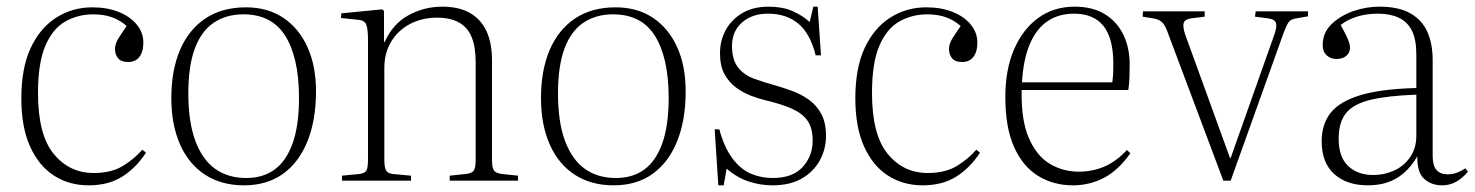

<svg xmlns="http://www.w3.org/2000/svg" viewBox="-20 -542 4424 576"><path d="M246 14Q187 14 141.5 -15.5Q96 -45 70 -103Q44 -161 44 -247Q44 -338 72 -398Q100 -458 148.5 -489Q197 -520 257 -520Q302 -520 336.5 -506Q371 -492 390.5 -468Q410 -444 410 -415Q410 -394 404 -381Q398 -368 388 -362Q378 -356 365 -356Q343 -356 334 -367.5Q325 -379 325 -395Q325 -410 334.5 -425.5Q344 -441 360 -464Q341 -481 316.5 -490Q292 -499 260 -499Q214 -499 176 -477.5Q138 -456 116 -404.5Q94 -353 94 -263Q94 -138 141 -80.5Q188 -23 261 -23Q315 -23 350 -45Q385 -67 407 -93L418 -84Q388 -38 346.5 -12Q305 14 246 14Z M712 14Q644 14 595 -18Q546 -50 520 -109Q494 -168 494 -248Q494 -331 520 -392Q546 -453 596 -486.5Q646 -520 718 -520Q783 -520 830 -488.5Q877 -457 902.5 -400.5Q928 -344 928 -268Q928 -182 902.5 -118.5Q877 -55 829 -20.5Q781 14 712 14ZM719 -8Q769 -8 804 -33.5Q839 -59 858 -112.5Q877 -166 877 -248Q877 -311 866 -358Q855 -405 834.5 -436.5Q814 -468 783 -483.5Q752 -499 710 -499Q659 -499 621.5 -474Q584 -449 564.5 -396.5Q545 -344 545 -262Q545 -176 566 -119.5Q587 -63 625.5 -35.5Q664 -8 719 -8Z M1006 0V-15L1058 -20Q1074 -22 1079 -30Q1084 -38 1084 -65V-421Q1084 -458 1078 -470Q1072 -482 1051 -483L1003 -488L1004 -502L1127 -514L1132 -509V-416H1134Q1158 -470 1205 -496Q1252 -522 1307 -522Q1357 -522 1390 -503Q1423 -484 1439.5 -448.5Q1456 -413 1456 -361V-61Q1456 -39 1462 -30.5Q1468 -22 1487 -20L1534 -15V0H1329V-15L1377 -20Q1396 -22 1401.5 -30.5Q1407 -39 1407 -62V-355Q1407 -401 1395 -430.5Q1383 -460 1357 -474.5Q1331 -489 1291 -489Q1246 -489 1210 -470Q1174 -451 1153.5 -417Q1133 -383 1133 -338V-63Q1133 -40 1138 -31Q1143 -22 1158 -20L1213 -15V0Z M1821 14Q1753 14 1704 -18Q1655 -50 1629 -109Q1603 -168 1603 -248Q1603 -331 1629 -392Q1655 -453 1705 -486.5Q1755 -520 1827 -520Q1892 -520 1939 -488.5Q1986 -457 2011.5 -400.5Q2037 -344 2037 -268Q2037 -182 2011.5 -118.5Q1986 -55 1938 -20.5Q1890 14 1821 14ZM1828 -8Q1878 -8 1913 -33.5Q1948 -59 1967 -112.5Q1986 -166 1986 -248Q1986 -311 1975 -358Q1964 -405 1943.5 -436.5Q1923 -468 1892 -483.5Q1861 -499 1819 -499Q1768 -499 1730.5 -474Q1693 -449 1673.5 -396.5Q1654 -344 1654 -262Q1654 -176 1675 -119.5Q1696 -63 1734.5 -35.5Q1773 -8 1828 -8Z M2135 14 2124 -154H2138Q2153 -99 2177.5 -66.5Q2202 -34 2232.5 -21Q2263 -8 2298 -8Q2358 -8 2388 -41Q2418 -74 2418 -120Q2418 -158 2402.5 -180Q2387 -202 2355.5 -216Q2324 -230 2277 -241Q2256 -246 2232.5 -255Q2209 -264 2188 -279.5Q2167 -295 2153.5 -319.5Q2140 -344 2140 -382Q2140 -420 2157 -451.5Q2174 -483 2206.5 -502.5Q2239 -522 2286 -522Q2327 -522 2357 -509Q2387 -496 2409 -476L2420 -522H2433L2443 -376H2427Q2411 -441 2375 -471Q2339 -501 2284 -501Q2236 -501 2206 -474.5Q2176 -448 2176 -404Q2176 -363 2194 -340Q2212 -317 2242 -306Q2272 -295 2305 -286Q2330 -279 2357 -269Q2384 -259 2407 -242.5Q2430 -226 2444 -200Q2458 -174 2458 -135Q2458 -94 2439 -60Q2420 -26 2384.5 -6Q2349 14 2298 14Q2261 14 2226 2.5Q2191 -9 2160 -36L2151 14Z M2748 14Q2689 14 2643.5 -15.5Q2598 -45 2572 -103Q2546 -161 2546 -247Q2546 -338 2574 -398Q2602 -458 2650.5 -489Q2699 -520 2759 -520Q2804 -520 2838.5 -506Q2873 -492 2892.5 -468Q2912 -444 2912 -415Q2912 -394 2906 -381Q2900 -368 2890 -362Q2880 -356 2867 -356Q2845 -356 2836 -367.5Q2827 -379 2827 -395Q2827 -410 2836.5 -425.5Q2846 -441 2862 -464Q2843 -481 2818.5 -490Q2794 -499 2762 -499Q2716 -499 2678 -477.5Q2640 -456 2618 -404.5Q2596 -353 2596 -263Q2596 -138 2643 -80.5Q2690 -23 2763 -23Q2817 -23 2852 -45Q2887 -67 2909 -93L2920 -84Q2890 -38 2848.5 -12Q2807 14 2748 14Z M3199 14Q3140 14 3094 -14.5Q3048 -43 3022 -101.5Q2996 -160 2996 -251Q2996 -333 3022 -393.5Q3048 -454 3094.5 -488Q3141 -522 3204 -522Q3258 -522 3294.5 -499.5Q3331 -477 3350 -438Q3369 -399 3369 -349Q3369 -332 3368.5 -312Q3368 -292 3365 -272H3045Q3043 -182 3066.5 -128Q3090 -74 3129.5 -50.5Q3169 -27 3216 -27Q3257 -27 3292.5 -42Q3328 -57 3361 -92L3371 -82Q3334 -30 3291 -8Q3248 14 3199 14ZM3046 -295H3317Q3319 -311 3319.5 -324Q3320 -337 3320 -350Q3320 -427 3290.5 -464Q3261 -501 3202 -501Q3157 -501 3123.5 -479Q3090 -457 3070 -411Q3050 -365 3046 -295Z M3650 0 3486 -437Q3481 -452 3475.5 -462.5Q3470 -473 3461.5 -479Q3453 -485 3438 -487L3408 -492L3409 -508H3594V-492L3554 -487Q3534 -484 3531 -473Q3528 -462 3535 -440L3670 -68H3672L3804 -441Q3811 -461 3808 -472.5Q3805 -484 3784 -487L3745 -492L3747 -508H3904V-493L3870 -487Q3854 -485 3847.5 -477.5Q3841 -470 3830 -441L3672 0Z M4084 14Q4020 14 3982.5 -20Q3945 -54 3945 -118Q3945 -169 3971.5 -203Q3998 -237 4059.5 -256Q4121 -275 4229 -278V-378Q4229 -424 4215.5 -450.5Q4202 -477 4176 -489Q4150 -501 4114 -501Q4079 -501 4050.5 -492Q4022 -483 4002 -467Q4013 -447 4019 -434.5Q4025 -422 4027.5 -414Q4030 -406 4030 -399Q4030 -384 4019 -374.5Q4008 -365 3989 -365Q3972 -365 3960 -376Q3948 -387 3948 -406Q3948 -444 3974.5 -469.5Q4001 -495 4039.5 -508.5Q4078 -522 4118 -522Q4177 -522 4212 -501.5Q4247 -481 4262.5 -445.5Q4278 -410 4278 -361V-74Q4278 -45 4289.5 -32Q4301 -19 4323 -19Q4339 -19 4352.5 -24.5Q4366 -30 4376 -37L4384 -27Q4368 -8 4349 3Q4330 14 4306 14Q4274 14 4252.5 -5.5Q4231 -25 4232 -73Q4214 -42 4191 -22.5Q4168 -3 4141.5 5.5Q4115 14 4084 14ZM4100 -17Q4132 -17 4161.5 -30Q4191 -43 4210 -70Q4229 -97 4229 -135V-258Q4143 -255 4091.5 -242.5Q4040 -230 4018 -202.5Q3996 -175 3996 -126Q3996 -71 4024.5 -44Q4053 -17 4100 -17Z"/></svg>

Font: Literata 60pt ExtraLight
Style: Regular
Weight: 250
Designer: Latin by Veronika Burian and Jose Scaglione. Greek by Irene Vlachou. Cyrillic by Vera Evstafieva.
Foundry: TypeTogether
Version: Version 3.103;gftools[0.9.29]